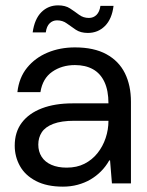

<svg xmlns="http://www.w3.org/2000/svg" viewBox="-20 -685 550 717"><path d="M215 12Q155 12 114.5 -9Q74 -30 54.5 -65Q35 -100 35 -141Q35 -192 61.5 -227Q88 -262 136.5 -280.5Q185 -299 251 -299H385Q385 -347 370 -379Q355 -411 327 -426.5Q299 -442 260 -442Q211 -442 175 -417Q139 -392 131 -341H45Q51 -395 81 -432Q111 -469 157.5 -488.5Q204 -508 260 -508Q331 -508 377.5 -482.5Q424 -457 446.5 -411.5Q469 -366 469 -305V0H398L391 -86H388Q375 -63 357 -45Q339 -27 317.5 -14.5Q296 -2 270 5Q244 12 215 12ZM229 -59Q267 -59 295.5 -73.5Q324 -88 344 -113Q364 -138 374.5 -169.5Q385 -201 385 -234H258Q209 -234 179 -222.5Q149 -211 136 -191Q123 -171 123 -145Q123 -119 135.5 -99.5Q148 -80 172 -69.5Q196 -59 229 -59ZM308 -562Q281 -562 263 -574Q245 -586 229.5 -597.5Q214 -609 193 -609Q177 -609 165.5 -598Q154 -587 151 -564H102Q109 -614 134.5 -639.5Q160 -665 197 -665Q224 -665 241.5 -653.5Q259 -642 275 -630Q291 -618 312 -618Q329 -618 340.5 -629.5Q352 -641 355 -663H404Q398 -614 372 -588Q346 -562 308 -562Z"/></svg>

Font: DM Sans 9pt 36pt
Style: Regular
Weight: 400
Version: Version 4.004;gftools[0.9.30]